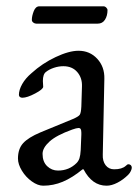

<svg xmlns="http://www.w3.org/2000/svg" viewBox="-20 -575 439 609"><path d="M37 0ZM37 -72Q37 -103 53.5 -121Q70 -139 108 -155L210 -197Q229 -205 233 -211Q237 -217 238 -237L240 -301Q241 -328 225 -346.5Q209 -365 181 -365Q166 -365 151 -360Q136 -355 126 -347Q116 -340 116 -318L117 -300Q117 -292 91.5 -278.5Q66 -265 51 -265Q46 -265 43 -267.5Q40 -270 40 -274Q40 -290 50.5 -308.5Q61 -327 80 -343Q114 -374 156.5 -394Q199 -414 229 -414Q265 -414 288.5 -388.5Q312 -363 311 -325L306 -85Q305 -64 315 -51Q325 -38 342 -38Q367 -38 379 -49Q384 -54 387 -54Q392 -54 395 -51Q398 -48 398 -43Q398 -39 395 -32.5Q392 -26 387 -21Q371 -5 352.5 4.5Q334 14 318 14Q272 14 245 -38H242Q209 -11 179 1.5Q149 14 117 14Q100 14 81 0.5Q62 -13 49.5 -33.5Q37 -54 37 -72ZM223 -58Q229 -64 232 -73Q235 -82 236 -99L238 -148V-154Q238 -162 236 -165.5Q234 -169 229 -169Q223 -169 209 -164Q159 -146 137 -126Q115 -106 115 -87Q115 -62 129.5 -48Q144 -34 164 -34Q199 -34 223 -58ZM81 -512Q81 -524 87 -539.5Q93 -555 105 -555H308Q313 -555 317 -551Q321 -547 321 -543Q321 -525 313 -512.5Q305 -500 290 -500H95Q90 -500 85.5 -503.5Q81 -507 81 -512Z"/></svg>

Font: EB Garamond
Style: Regular
Weight: 400
Designer: Georg Duffner and Octavio Pardo
Foundry: Georg Duffner
Version: Version 1.000; ttfautohint (v1.6)